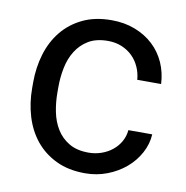

<svg xmlns="http://www.w3.org/2000/svg" viewBox="-67 -602 657 677"><g transform="rotate(10 261.5 -264.0)"><path d="M280.3 -64C252 -64 228.5 -69.5 210 -80.6C191.4 -91.6 176.6 -106.1 165.5 -124C154.5 -141.9 146.6 -162.2 142.1 -184.8C137.5 -207.4 135.3 -230.5 135.3 -253.9V-274.4C135.3 -297.2 137.5 -319.9 142.1 -342.5C146.6 -365.2 154.5 -385.5 165.8 -403.6C177 -421.6 191.8 -436.2 210.2 -447.3C228.6 -458.3 251.8 -463.9 279.8 -463.9C298 -463.9 314.5 -460.8 329.3 -454.6C344.2 -448.4 356.9 -440 367.7 -429.4C378.4 -418.9 387 -406.5 393.3 -392.3C399.7 -378.2 403.5 -363 404.8 -346.7H490.2C488.9 -373.7 483.1 -398.9 472.7 -422.4C462.2 -445.8 447.8 -466.1 429.4 -483.2C411.1 -500.2 389.2 -513.7 364 -523.4C338.8 -533.2 310.7 -538.1 279.8 -538.1C240.1 -538.1 205.6 -531 176.3 -516.8C147 -502.7 122.6 -483.6 103 -459.5C83.5 -435.4 68.9 -407.4 59.3 -375.5C49.7 -343.6 44.9 -309.9 44.9 -274.4V-253.9C44.9 -218.4 49.7 -184.7 59.3 -152.8C68.9 -120.9 83.5 -92.9 103 -68.8C122.6 -44.8 147.1 -25.6 176.5 -11.5C206 2.7 240.6 9.8 280.3 9.8C308.3 9.8 334.7 5 359.6 -4.6C384.5 -14.2 406.4 -27.1 425.3 -43.2C444.2 -59.3 459.4 -78 470.9 -99.4C482.5 -120.7 488.9 -143.1 490.2 -166.5H404.8C403.5 -151.9 399.3 -138.3 392.3 -125.7C385.3 -113.2 376.2 -102.4 365 -93.3C353.8 -84.1 340.8 -77 326.2 -71.8C311.5 -66.6 296.2 -64 280.3 -64Z"/></g></svg>

Font: Dirooz FD
Style: FD
Weight: 400
Foundry: DejaVu fonts team - Redesigned by Saber Rastikerdar
Version: Version 0.2.1